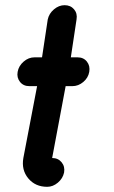

<svg xmlns="http://www.w3.org/2000/svg" viewBox="-20 -721 440 740"><path d="M229 -701Q252 -701 265.5 -685Q279 -669 275 -646L253 -500H279Q302 -500 315 -483.5Q328 -467 324 -444Q320 -421 301 -405Q282 -389 259 -389H233L181 -112Q204 -112 217.5 -95.5Q231 -79 227 -56Q222 -33 203 -17Q184 -1 162 -1Q116 -1 89 -33.5Q62 -66 70 -112L123 -389H93Q70 -389 57 -405.5Q44 -422 48 -444Q52 -467 71 -483.5Q90 -500 113 -500H142L164 -646Q169 -669 188 -685Q207 -701 229 -701Z"/></svg>

Font: Quicksand
Style: Bold Italic
Weight: 700
Italic angle: -12°
Designer: Andrew Paglinawan
Foundry: Andrew Paglinawan
Version: 1.002